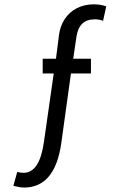

<svg xmlns="http://www.w3.org/2000/svg" viewBox="-20 -720 579 876"><path d="M41 127.9 58.6 64.5Q71.8 68.4 87.9 68.4Q161.1 68.4 180.7 -74.2L225.1 -384.8H174.8V-452.1H235.4L249 -559.1Q254.4 -601.6 275.6 -633.5Q296.9 -665.5 331.1 -682.9Q365.2 -700.2 408.2 -700.2Q439.9 -700.2 464.8 -690.9L450.2 -625Q434.6 -631.8 412.1 -631.8Q340.8 -631.8 329.1 -553.7L314 -452.1H395V-384.8H303.7L259.8 -68.4Q231.4 135.7 89.8 135.7Q71.8 135.7 41 127.9Z"/></svg>

Font: Selawik
Style: Regular
Weight: 400
Designer: Aaron Bell
Foundry: Microsoft Corporation
Version: Version 1.01